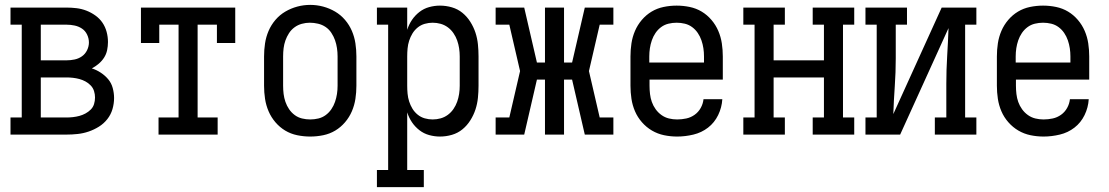

<svg xmlns="http://www.w3.org/2000/svg" viewBox="-20 -551 4540 786"><path d="M23 0V-70H69V-450H23V-520H252Q273 -520 293.5 -517.5Q314 -515 333.5 -507.5Q353 -500 370.5 -487.5Q388 -475 399.5 -458Q411 -441 416.5 -420.5Q422 -400 422 -379Q422 -362 418.5 -345.5Q415 -329 406 -315Q397 -301 384 -290Q371 -279 356 -271Q375 -265 392.5 -253.5Q410 -242 423 -226.5Q436 -211 441.5 -190.5Q447 -170 447 -150Q447 -127 440.5 -104.5Q434 -82 419.5 -63.5Q405 -45 385 -32.5Q365 -20 343 -12.5Q321 -5 298 -2.5Q275 0 252 0ZM252 -304Q269 -304 285.5 -307.5Q302 -311 315.5 -320.5Q329 -330 336.5 -345.5Q344 -361 344 -377Q344 -394 336.5 -409.5Q329 -425 315.5 -434Q302 -443 285.5 -446.5Q269 -450 252 -450H147V-304ZM147 -70H252Q265 -70 278.5 -71.5Q292 -73 305 -76.5Q318 -80 330 -86.5Q342 -93 351.5 -102.5Q361 -112 365 -125Q369 -138 369 -152Q369 -165 365 -178Q361 -191 351.5 -201Q342 -211 330 -217.5Q318 -224 305 -227.5Q292 -231 278.5 -232.5Q265 -234 252 -234H147Z M629 0V-70H711V-450H632V-375H557V-520H943V-375H868V-450H789V-70H871V0Z M1250 8Q1223 8 1196.5 2.5Q1170 -3 1147.5 -16.5Q1125 -30 1107.5 -50.5Q1090 -71 1079.5 -95.5Q1069 -120 1065 -146.5Q1061 -173 1061 -200V-320Q1061 -347 1065 -373.5Q1069 -400 1079.5 -424.5Q1090 -449 1107.5 -469.5Q1125 -490 1148 -503.5Q1171 -517 1197 -524Q1223 -531 1250 -531Q1277 -531 1303 -524Q1329 -517 1352 -503.5Q1375 -490 1392.5 -469.5Q1410 -449 1420.5 -424.5Q1431 -400 1435 -373.5Q1439 -347 1439 -320V-200Q1439 -173 1435 -146.5Q1431 -120 1420.5 -95.5Q1410 -71 1392.5 -50.5Q1375 -30 1352.5 -16.5Q1330 -3 1303.5 2.5Q1277 8 1250 8ZM1250 -62Q1267 -62 1283.5 -66Q1300 -70 1313.5 -80Q1327 -90 1336.5 -104Q1346 -118 1351.5 -134Q1357 -150 1359.5 -166.5Q1362 -183 1362 -200V-320Q1362 -337 1359.5 -354Q1357 -371 1351.5 -386.5Q1346 -402 1336.5 -416.5Q1327 -431 1313 -440.5Q1299 -450 1282 -454Q1265 -458 1248 -458Q1232 -458 1215.5 -453.5Q1199 -449 1185.5 -439Q1172 -429 1163 -415Q1154 -401 1148.5 -385.5Q1143 -370 1141 -353.5Q1139 -337 1139 -320V-200Q1139 -183 1141 -166.5Q1143 -150 1148.5 -134Q1154 -118 1163.5 -104Q1173 -90 1186.5 -80Q1200 -70 1216.5 -66Q1233 -62 1250 -62Z M1523 215V145H1569V-450H1523V-520H1647V-429Q1654 -451 1666.5 -469.5Q1679 -488 1697 -502Q1715 -516 1737 -522Q1759 -528 1781 -528Q1806 -528 1830 -521Q1854 -514 1873 -498.5Q1892 -483 1905.5 -461.5Q1919 -440 1926.5 -417Q1934 -394 1936.5 -369.5Q1939 -345 1939 -320V-200Q1939 -175 1936.5 -150.5Q1934 -126 1926.5 -103Q1919 -80 1905.5 -58.5Q1892 -37 1873 -21.5Q1854 -6 1830 1Q1806 8 1781 8Q1759 8 1737 2Q1715 -4 1697 -18Q1679 -32 1666.5 -50.5Q1654 -69 1647 -91V145H1715V215ZM1751 -62Q1768 -62 1784 -66.5Q1800 -71 1813.5 -81Q1827 -91 1836.5 -105Q1846 -119 1851.5 -134.5Q1857 -150 1859.5 -166.5Q1862 -183 1862 -200V-320Q1862 -337 1859.5 -353.5Q1857 -370 1851.5 -385.5Q1846 -401 1836.5 -415Q1827 -429 1813.5 -439Q1800 -449 1784 -453.5Q1768 -458 1751 -458Q1735 -458 1719 -453.5Q1703 -449 1690 -438.5Q1677 -428 1668.5 -414Q1660 -400 1655 -384.5Q1650 -369 1648.5 -352.5Q1647 -336 1647 -320V-200Q1647 -184 1648.5 -167.5Q1650 -151 1655 -135.5Q1660 -120 1668.5 -106Q1677 -92 1690 -81.5Q1703 -71 1719 -66.5Q1735 -62 1751 -62Z M2009 0V-70H2065L2109 -260L2065 -450H2009V-520H2126L2178 -295H2211V-520H2289V-295H2322L2374 -520H2491V-450H2435L2391 -260L2435 -70H2491V0H2374L2322 -225H2289V0H2211V-225H2178L2126 0Z M2752 8Q2725 8 2698.5 2.5Q2672 -3 2649 -16.5Q2626 -30 2608 -50.5Q2590 -71 2579.5 -95.5Q2569 -120 2565 -146.5Q2561 -173 2561 -200V-320Q2561 -347 2565 -373.5Q2569 -400 2579.5 -424.5Q2590 -449 2607.5 -469.5Q2625 -490 2647.5 -503.5Q2670 -517 2696.5 -522.5Q2723 -528 2750 -528Q2777 -528 2803.5 -522.5Q2830 -517 2852.5 -503.5Q2875 -490 2892.5 -469.5Q2910 -449 2920.5 -424.5Q2931 -400 2935 -373.5Q2939 -347 2939 -320V-225H2639V-200Q2639 -183 2641 -166Q2643 -149 2648.5 -133.5Q2654 -118 2664 -104Q2674 -90 2688 -80Q2702 -70 2718.5 -66Q2735 -62 2752 -62Q2771 -62 2789.5 -66Q2808 -70 2823.5 -81Q2839 -92 2848.5 -109Q2858 -126 2860 -145H2937Q2935 -111 2920 -80Q2905 -49 2878.5 -28.5Q2852 -8 2818.5 0Q2785 8 2752 8ZM2862 -295V-320Q2862 -337 2859.5 -353.5Q2857 -370 2851.5 -386Q2846 -402 2836.5 -416Q2827 -430 2813.5 -440Q2800 -450 2783.5 -454Q2767 -458 2750 -458Q2733 -458 2716.5 -454Q2700 -450 2686.5 -440Q2673 -430 2663.5 -416Q2654 -402 2648.5 -386Q2643 -370 2640.5 -353.5Q2638 -337 2638 -320V-295Z M3023 0V-70H3069V-450H3023V-520H3193V-450H3147V-304H3353V-450H3307V-520H3477V-450H3431V-70H3477V0H3307V-70H3353V-234H3147V-70H3193V0Z M3523 0V-70H3569V-450H3523V-520H3693V-450H3647V-312Q3647 -255 3643 -198Q3639 -141 3637 -84L3835 -520H3977V-450H3931V-70H3977V0H3807V-70H3854V-208Q3854 -265 3857.5 -322Q3861 -379 3863 -436L3665 0Z M4252 8Q4225 8 4198.5 2.5Q4172 -3 4149 -16.5Q4126 -30 4108 -50.5Q4090 -71 4079.5 -95.5Q4069 -120 4065 -146.5Q4061 -173 4061 -200V-320Q4061 -347 4065 -373.5Q4069 -400 4079.5 -424.5Q4090 -449 4107.5 -469.5Q4125 -490 4147.5 -503.5Q4170 -517 4196.5 -522.5Q4223 -528 4250 -528Q4277 -528 4303.5 -522.5Q4330 -517 4352.5 -503.5Q4375 -490 4392.5 -469.5Q4410 -449 4420.5 -424.5Q4431 -400 4435 -373.5Q4439 -347 4439 -320V-225H4139V-200Q4139 -183 4141 -166Q4143 -149 4148.5 -133.5Q4154 -118 4164 -104Q4174 -90 4188 -80Q4202 -70 4218.5 -66Q4235 -62 4252 -62Q4271 -62 4289.5 -66Q4308 -70 4323.5 -81Q4339 -92 4348.5 -109Q4358 -126 4360 -145H4437Q4435 -111 4420 -80Q4405 -49 4378.5 -28.5Q4352 -8 4318.5 0Q4285 8 4252 8ZM4362 -295V-320Q4362 -337 4359.5 -353.5Q4357 -370 4351.5 -386Q4346 -402 4336.5 -416Q4327 -430 4313.5 -440Q4300 -450 4283.5 -454Q4267 -458 4250 -458Q4233 -458 4216.5 -454Q4200 -450 4186.5 -440Q4173 -430 4163.5 -416Q4154 -402 4148.5 -386Q4143 -370 4140.5 -353.5Q4138 -337 4138 -320V-295Z"/></svg>

Font: Iosevka Gothic
Style: Regular
Weight: 400
Monospace: yes
Designer: Belleve Invis
Foundry: Belleve Invis
Version: Version 15.5.1; ttfautohint (v1.8.4)